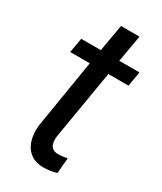

<svg xmlns="http://www.w3.org/2000/svg" viewBox="-172 -719 667 792"><g transform="rotate(30 161.0 -323.0)"><path d="M248.5 -656.2 226.1 -528.3H322.3L310.1 -458.5H214.4L159.2 -129.9Q157.7 -117.2 158.7 -106.4Q162.1 -68.4 200.2 -68.4Q216.3 -68.4 243.2 -73.2L236.3 0.5Q204.6 9.3 171.9 9.3Q119.1 8.3 92.8 -29.5Q66.4 -67.4 72.3 -131.3L126 -458.5H32.7L44.9 -528.3H138.2L160.6 -656.2Z"/></g></svg>

Font: TypoPRO Roboto
Style: Italic
Weight: 400
Italic angle: -12°
Designer: Google
Version: Version 2.136; 2016